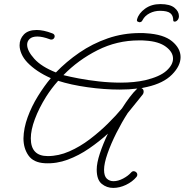

<svg xmlns="http://www.w3.org/2000/svg" viewBox="-20 -754 905 941"><path d="M766 -734Q813 -734 835 -716Q857 -698 857 -675Q857 -664 850.5 -656Q844 -648 836 -648Q829 -648 829 -655Q829 -678 814.5 -689.5Q800 -701 764 -701Q737 -701 713.5 -689Q690 -677 679 -656Q676 -649 671.5 -647Q667 -645 663 -645Q661 -645 655 -648Q649 -651 652 -660Q660 -689 691 -711.5Q722 -734 766 -734ZM535 167Q503 167 478.5 147Q454 127 454 77Q454 45 469.5 -2Q485 -49 509 -99Q467 -61 417 -26.5Q367 8 312 28.5Q257 49 200 46Q144 43 119.5 8Q95 -27 95 -76Q96 -126 115.5 -179.5Q135 -233 166 -283Q197 -333 229 -371Q157 -403 114 -448Q95 -468 85.5 -490Q76 -512 76 -532Q76 -563 97 -585Q118 -607 160 -607Q193 -607 235 -591Q248 -587 248 -576Q248 -570 243.5 -565Q239 -560 232 -560Q226 -560 223 -562Q188 -575 163 -575Q138 -575 125.5 -563.5Q113 -552 113 -535Q113 -505 148 -466Q183 -427 254 -399Q305 -452 369 -496Q433 -540 508 -566Q583 -592 666 -592Q674 -592 681.5 -592Q689 -592 696 -591Q782 -586 823.5 -551.5Q865 -517 865 -474Q865 -431 823 -388.5Q781 -346 701 -328Q688 -325 673 -322Q684 -318 684 -305Q684 -299 681 -293Q675 -286 659.5 -266Q644 -246 615 -211Q610 -206 606 -200Q577 -155 550.5 -102.5Q524 -50 507 -1.5Q490 47 490 78Q490 109 503.5 121.5Q517 134 536 134Q559 134 583.5 121Q608 108 622 92Q628 85 635 85Q642 85 647.5 90Q653 95 653 102Q653 108 649 113Q629 137 597.5 152Q566 167 535 167ZM294 -385Q322 -378 366.5 -369.5Q411 -361 464.5 -355Q518 -349 572 -349Q638 -349 692 -361Q763 -378 795.5 -407Q828 -436 828 -467Q828 -499 793 -525Q758 -551 693 -555Q685 -556 677 -556Q669 -556 661 -556Q553 -556 458 -508Q363 -460 291 -386ZM131 -76Q131 11 214 11Q267 11 319.5 -12Q372 -35 420 -71.5Q468 -108 508.5 -148Q549 -188 578 -223Q597 -253 615.5 -277.5Q634 -302 650 -317Q652 -319 653 -320Q614 -315 566 -315Q491 -315 409 -326.5Q327 -338 265 -358Q232 -321 206 -280Q171 -224 151 -170.5Q131 -117 131 -76Z"/></svg>

Font: Meow Script
Style: Regular
Weight: 400
Designer: Robert E. Leuschke
Foundry: Robert E. Leuschke
Version: Version 1.010; ttfautohint (v1.8.3)